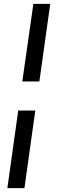

<svg xmlns="http://www.w3.org/2000/svg" viewBox="-20 -801 294 990"><path d="M239 -781H152L95 -381H183ZM162 -231H74L18 169H106Z"/></svg>

Font: Exo 2 Semi Bold
Style: Italic
Weight: 600
Italic angle: -8°
Designer: Natanael Gama
Version: Version 1.001;PS 001.001;hotconv 1.0.88;makeotf.lib2.5.64775